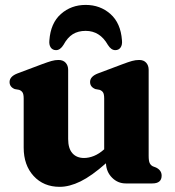

<svg xmlns="http://www.w3.org/2000/svg" viewBox="-20 -728 693 762"><path d="M74 -142V-337Q74 -354.5 69.2 -361.5Q64.5 -368.5 55.5 -371.5L38.5 -374.5Q18 -383 18 -402.5Q18 -424.5 49 -436.5L147.5 -473.5Q170.5 -482 184.5 -486Q198.5 -490 212 -490Q230.5 -490 240.5 -479Q250.5 -468 250.5 -451V-176.5Q250.5 -139 267.2 -120Q284 -101 313.5 -101Q332.5 -101 353 -109.2Q373.5 -117.5 393.5 -135.5V-337Q393.5 -354.5 388.8 -361.5Q384 -368.5 375 -371.5L358.5 -374.5Q337.5 -383 337.5 -402.5Q337.5 -424.5 368.5 -436.5L467 -473.5Q489.5 -482 503.8 -486Q518 -490 532.5 -490Q550.5 -490 560.2 -479Q570 -468 570 -451V-109.5Q570 -89 574.2 -80.5Q578.5 -72 586.5 -68L599.5 -63Q621.5 -52 621.5 -31Q621.5 0 584.5 0H479Q447.5 0 424.8 -22.8Q402 -45.5 400.5 -80Q343.5 -29.5 299.5 -8Q255.5 13.5 217 13.5Q153 13.5 113.5 -29.5Q74 -72.5 74 -142ZM320 -605.5Q290.5 -605.5 269.2 -592.5Q248 -579.5 232 -550Q219 -529 202.5 -529Q188.5 -529 181.2 -539.8Q174 -550.5 176 -568.5Q181 -636.5 221.8 -672.5Q262.5 -708.5 320 -708.5Q377.5 -708.5 418.2 -672.5Q459 -636.5 464 -568.5Q466 -550.5 458.8 -539.8Q451.5 -529 437.5 -529Q421 -529 408 -550Q376.5 -605.5 320 -605.5Z"/></svg>

Font: Fraunces 9pt Soft
Style: Bold
Weight: 700
Version: Version 1.000;[b76b70a41]